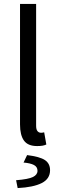

<svg xmlns="http://www.w3.org/2000/svg" viewBox="-20 -732 295 978"><path d="M169 12Q122 12 102 -16Q82 -44 82 -98V-712H164V-92Q164 -72 171 -64Q178 -56 187 -56Q191 -56 194.5 -56Q198 -56 205 -58L216 4Q208 8 197 10Q186 12 169 12ZM70 226 62 186Q125 181 148 169.5Q171 158 171 138Q171 118 153 108.5Q135 99 100 96L118 58Q183 66 209 83.5Q235 101 235 135Q235 179 192.5 200.5Q150 222 70 226Z"/></svg>

Font: SourceSansPro
Style: Book
Weight: 400
Designer: Paul D. Hunt
Foundry: Adobe Systems Incorporated
Version: Version 2.021;PS 2.000;hotconv 1.0.86;makeotf.lib2.5.63406